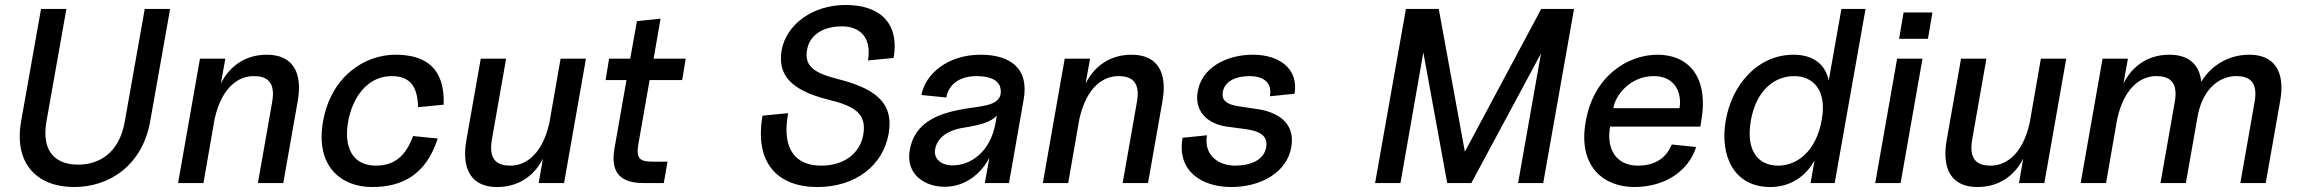

<svg xmlns="http://www.w3.org/2000/svg" viewBox="-20 -736 9265 772"><path d="M278 16C421 16 553 -72 584 -249L664 -700H562L482 -249C460 -119 377 -74 294 -74C211 -74 144 -119 167 -249L247 -700H145L65 -249C34 -72 135 16 278 16Z M1074 -324 1017 0H1119L1177 -329C1198 -446 1156 -516 1053 -516C966 -516 903 -470 868 -400L886 -500H784L696 0H798L843 -258C873 -391 943 -430 1000 -430C1050 -430 1090 -410 1074 -324Z M1476 16C1597 16 1693 -33 1740 -179L1641 -189C1612 -111 1568 -70 1492 -70C1394 -70 1362 -148 1380 -248C1398 -346 1458 -430 1555 -430C1634 -430 1659 -382 1661 -305L1764 -315C1769 -463 1691 -516 1570 -516C1446 -516 1311 -429 1279 -248C1247 -67 1352 16 1476 16Z M1979 16C2065 16 2128 -29 2163 -98L2146 0H2248L2336 -500H2234L2189 -242C2159 -109 2089 -70 2032 -70C1982 -70 1943 -90 1958 -176L2015 -500H1913L1855 -171C1835 -54 1876 16 1979 16Z M2568 0H2649L2664 -86H2606C2554 -86 2536 -96 2547 -158L2592 -414H2723L2737 -500H2608L2636 -661L2541 -651L2514 -500H2429L2415 -414H2499L2451 -141C2433 -40 2476 0 2568 0Z M3267 16C3421 16 3531 -72 3553 -198C3576 -328 3492 -382 3346 -419C3251 -443 3214 -472 3225 -535C3235 -597 3292 -630 3365 -630C3441 -630 3485 -582 3470 -493L3573 -503C3597 -638 3523 -716 3380 -716C3245 -716 3142 -636 3123 -535C3106 -435 3159 -374 3308 -336C3416 -310 3466 -280 3451 -194C3439 -124 3379 -70 3282 -70C3178 -70 3122 -137 3149 -281L3046 -271C3013 -82 3105 16 3267 16Z M3779 15C3860 15 3925 -37 3958 -102L3940 0H4037L4096 -336C4119 -466 4036 -516 3923 -516C3790 -516 3700 -438 3685 -354L3785 -344C3794 -394 3834 -430 3908 -430C3945 -430 3996 -421 4003 -380C4014 -316 3944 -311 3882 -302C3754 -284 3658 -246 3638 -133C3621 -36 3696 15 3779 15ZM3740 -136C3748 -180 3786 -212 3857 -223C3921 -233 3966 -246 3988 -271L3983 -242C3962 -124 3883 -71 3809 -71C3764 -71 3733 -98 3740 -136Z M4551 -324 4494 0H4596L4654 -329C4675 -446 4633 -516 4530 -516C4443 -516 4380 -470 4345 -400L4363 -500H4261L4173 0H4275L4320 -258C4350 -391 4420 -430 4477 -430C4527 -430 4567 -410 4551 -324Z M4931 16C5051 16 5155 -44 5172 -144C5190 -244 5114 -287 5031 -298L4965 -308C4913 -315 4890 -332 4897 -367C4904 -409 4949 -430 5003 -430C5063 -430 5096 -402 5086 -349L5185 -359C5202 -456 5128 -516 5018 -516C4908 -516 4812 -462 4796 -369C4781 -289 4835 -238 4912 -227L4987 -217C5036 -210 5080 -196 5071 -143C5062 -93 5009 -70 4946 -70C4883 -70 4819 -109 4833 -192L4735 -182C4711 -49 4811 16 4931 16Z M5509 0H5611L5703 -525L5799 0H5896L6176 -521L6084 0H6185L6309 -700H6177L5870 -126L5765 -700H5633Z M6551 16C6671 16 6768 -45 6800 -145L6702 -155C6688 -122 6656 -70 6566 -70C6476 -70 6438 -140 6454 -227H6817L6820 -248C6853 -431 6765 -516 6645 -516C6525 -516 6388 -431 6356 -248C6323 -64 6431 16 6551 16ZM6467 -301C6476 -358 6539 -430 6629 -430C6719 -430 6743 -358 6733 -301Z M7098 16C7178 16 7240 -26 7276 -91L7260 0H7357L7481 -700H7384L7333 -412C7320 -476 7272 -516 7192 -516C7046 -516 6944 -395 6919 -252C6894 -109 6952 16 7098 16ZM7020 -252C7043 -379 7120 -430 7194 -430C7267 -430 7327 -377 7305 -255C7283 -126 7204 -70 7130 -70C7053 -70 6998 -125 7020 -252Z M7520 0H7622L7710 -500H7608ZM7616 -580H7732L7750 -686H7634Z M7931 16C8017 16 8080 -29 8115 -98L8098 0H8200L8288 -500H8186L8141 -242C8111 -109 8041 -70 7984 -70C7934 -70 7895 -90 7910 -176L7967 -500H7865L7807 -171C7787 -54 7828 16 7931 16Z M9045 -324 8988 0H9090L9148 -329C9169 -446 9127 -516 9024 -516C8939 -516 8869 -471 8831 -407C8824 -476 8781 -516 8703 -516C8616 -516 8553 -470 8518 -400L8536 -500H8434L8346 0H8448L8493 -258C8523 -391 8593 -430 8650 -430C8700 -430 8740 -410 8724 -324L8667 0H8769L8818 -278C8843 -391 8914 -430 8971 -430C9021 -430 9061 -410 9045 -324Z"/></svg>

Font: Uncut Sans Medium
Style: Italic
Weight: 500
Italic angle: -10°
Designer: Kasper Nordkvist
Foundry: Uncut Type
Version: Version 1.111;FEAKit 1.0